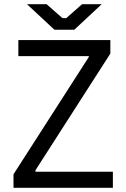

<svg xmlns="http://www.w3.org/2000/svg" viewBox="-20 -890 599 910"><path d="M238 -749H332L462 -870H369L294 -804H276L201 -870H108ZM44 0H515V-76H148V-83L503 -636V-700H67V-624H401V-620L44 -64Z"/></svg>

Font: Fixel Text Regular
Style: Regular
Weight: 400
Width: 4
Designer: AlfaBravo + MacPaw
Foundry: Kyrylo Tkachov, Marchela Mozhyna, Serhii Makarenko, Maria Weinstein, Zakhar Kryvoshyya
Version: Version 1.211